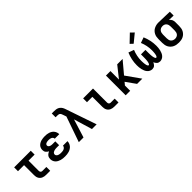

<svg xmlns="http://www.w3.org/2000/svg" viewBox="311 -2171 3578 3578"><g transform="rotate(-45 2100.0 -382.0)"><path d="M404 0Q382 0 361 -3.5Q340 -7 320.5 -15.5Q301 -24 285 -38.5Q269 -53 259 -72Q249 -91 245 -112Q241 -133 241 -155V-419H81V-520H519V-419H359V-155Q359 -145 361 -135Q363 -125 369 -117Q375 -109 384.5 -105Q394 -101 404 -101H511V0Z M898 8Q871 8 844.5 5.5Q818 3 792.5 -4.5Q767 -12 743.5 -24.5Q720 -37 702 -56Q684 -75 674.5 -100.5Q665 -126 665 -153Q665 -172 670.5 -191.5Q676 -211 688.5 -226.5Q701 -242 717.5 -253Q734 -264 752 -272Q737 -279 723 -289.5Q709 -300 699 -313.5Q689 -327 685 -344Q681 -361 681 -378Q681 -402 689.5 -426Q698 -450 715 -468Q732 -486 754 -498Q776 -510 799.5 -516.5Q823 -523 848 -525.5Q873 -528 897 -528Q923 -528 948 -525Q973 -522 997 -514Q1021 -506 1042.5 -492.5Q1064 -479 1080 -459Q1096 -439 1104.5 -414.5Q1113 -390 1113 -365Q1113 -364 1113 -363.5Q1113 -363 1113 -363H994Q994 -363 994 -363Q994 -363 994 -363Q994 -380 984.5 -393.5Q975 -407 960.5 -414.5Q946 -422 929.5 -424.5Q913 -427 897 -427Q887 -427 877 -426.5Q867 -426 857 -424Q847 -422 837 -419Q827 -416 818.5 -410Q810 -404 805 -395Q800 -386 800 -376Q800 -376 800 -376Q800 -376 800 -376Q800 -365 805 -355.5Q810 -346 818.5 -340Q827 -334 837 -330Q847 -326 857.5 -324Q868 -322 878.5 -321.5Q889 -321 900 -321H966V-220H900Q888 -220 875.5 -219Q863 -218 851 -215.5Q839 -213 827 -208.5Q815 -204 805.5 -197Q796 -190 790 -178.5Q784 -167 784 -155Q784 -143 790 -132Q796 -121 805.5 -114Q815 -107 826.5 -103Q838 -99 850 -96.5Q862 -94 874 -93.5Q886 -93 898 -93Q916 -93 934.5 -95.5Q953 -98 969.5 -106Q986 -114 998 -129.5Q1010 -145 1010 -163H1129Q1129 -163 1129 -163Q1129 -163 1129 -163Q1129 -136 1119.5 -110Q1110 -84 1093 -63.5Q1076 -43 1052.5 -28.5Q1029 -14 1003.5 -6Q978 2 951 5Q924 8 898 8Z M1265 0 1440 -502 1418 -566Q1413 -580 1407.5 -593.5Q1402 -607 1392 -617Q1382 -627 1368 -630.5Q1354 -634 1339 -634H1287V-735H1339Q1366 -735 1393 -732Q1420 -729 1444 -717Q1468 -705 1486 -684.5Q1504 -664 1515 -639Q1519 -629 1523 -619Q1527 -609 1530 -599L1735 0H1611L1502 -364L1389 0Z M2204 0Q2182 0 2161 -3.5Q2140 -7 2120.5 -15.5Q2101 -24 2085 -38.5Q2069 -53 2059 -72Q2049 -91 2045 -112Q2041 -133 2041 -155V-419H1899V-520H2159V-155Q2159 -145 2161 -135Q2163 -125 2169 -117Q2175 -109 2184.5 -105Q2194 -101 2204 -101H2311V0Z M2500 0V-520H2619V-296L2797 -520H2939L2739 -282L2939 0H2801L2742 -83L2664 -193L2619 -139V0Z M3198 8Q3170 8 3144 -4.5Q3118 -17 3100 -38.5Q3082 -60 3071 -86Q3060 -112 3053.5 -139.5Q3047 -167 3044.5 -194.5Q3042 -222 3042 -250Q3042 -322 3057 -392Q3072 -462 3100 -528L3209 -489Q3185 -433 3172.5 -372Q3160 -311 3160 -249Q3160 -241 3160.5 -232.5Q3161 -224 3161 -215.5Q3161 -207 3162 -198.5Q3163 -190 3163.5 -181.5Q3164 -173 3165.5 -164.5Q3167 -156 3168.5 -147.5Q3170 -139 3172 -131Q3174 -123 3177.5 -115Q3181 -107 3186.5 -100Q3192 -93 3200 -93Q3210 -93 3215.5 -101Q3221 -109 3224 -117.5Q3227 -126 3229.5 -134.5Q3232 -143 3233.5 -152Q3235 -161 3236 -170Q3237 -179 3238 -188Q3239 -197 3239.5 -206Q3240 -215 3240 -224Q3240 -233 3240.5 -242Q3241 -251 3241 -260V-338H3359V-260Q3359 -251 3359.5 -242Q3360 -233 3360 -224Q3360 -215 3360.5 -206Q3361 -197 3362 -188Q3363 -179 3364 -170Q3365 -161 3366.5 -152Q3368 -143 3370.5 -134.5Q3373 -126 3376 -117.5Q3379 -109 3384.5 -101Q3390 -93 3400 -93Q3408 -93 3413.5 -100Q3419 -107 3422.5 -115Q3426 -123 3428 -131Q3430 -139 3431.5 -147.5Q3433 -156 3434.5 -164.5Q3436 -173 3436.5 -181.5Q3437 -190 3438 -198.5Q3439 -207 3439 -215.5Q3439 -224 3439.5 -232.5Q3440 -241 3440 -249Q3440 -311 3427.5 -372Q3415 -433 3391 -489L3500 -528Q3528 -462 3543 -392Q3558 -322 3558 -250Q3558 -222 3555.5 -194.5Q3553 -167 3546.5 -139.5Q3540 -112 3529 -86Q3518 -60 3500 -38.5Q3482 -17 3456 -4.5Q3430 8 3402 8Q3385 8 3368 2.5Q3351 -3 3338.5 -14.5Q3326 -26 3316.5 -41Q3307 -56 3300 -72Q3293 -56 3283.5 -41Q3274 -26 3261.5 -14.5Q3249 -3 3232 2.5Q3215 8 3198 8ZM3285 -574 3230 -626 3382 -772 3448 -708Z M3899 8Q3869 8 3839.5 3Q3810 -2 3783 -14.5Q3756 -27 3734 -48Q3712 -69 3698 -95Q3684 -121 3678.5 -150.5Q3673 -180 3673 -210V-310Q3673 -339 3678 -367Q3683 -395 3696 -420.5Q3709 -446 3729 -467Q3749 -488 3774.5 -501Q3800 -514 3827.5 -521Q3855 -528 3884 -528Q3888 -528 3892 -528Q3896 -528 3900 -528L4183 -520V-419L4064 -423Q4077 -413 4088 -400.5Q4099 -388 4106 -373.5Q4113 -359 4116 -342.5Q4119 -326 4119 -310V-210Q4119 -181 4114 -151.5Q4109 -122 4095.5 -96Q4082 -70 4061 -49Q4040 -28 4013.5 -15Q3987 -2 3958 3Q3929 8 3899 8ZM3899 -93Q3921 -93 3942 -101.5Q3963 -110 3976.5 -127Q3990 -144 3995 -166Q4000 -188 4000 -210V-310Q4000 -331 3995.5 -351.5Q3991 -372 3979 -389.5Q3967 -407 3948 -416.5Q3929 -426 3908 -427H3900Q3898 -427 3896.5 -427Q3895 -427 3893 -427Q3871 -427 3850.5 -418Q3830 -409 3816.5 -392Q3803 -375 3797.5 -353.5Q3792 -332 3792 -310V-210Q3792 -187 3797.5 -165Q3803 -143 3818 -126Q3833 -109 3854.5 -101Q3876 -93 3899 -93Z"/></g></svg>

Font: Iosevka SS04 Extended
Style: Bold
Weight: 700
Width: 7
Monospace: yes
Designer: Belleve Invis
Foundry: Belleve Invis
Version: Version 19.0.0; ttfautohint (v1.8.4)